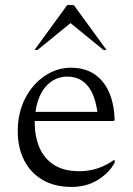

<svg xmlns="http://www.w3.org/2000/svg" viewBox="-20 -727 523 757"><path d="M262 10Q195 10 147.5 -18Q100 -46 75 -95.5Q50 -145 50 -210Q50 -282 79 -338.5Q108 -395 156 -427.5Q204 -460 260 -460Q339 -460 384 -406Q429 -352 432 -254L428 -250H117Q117 -246 117 -242Q117 -190 135 -146.5Q153 -103 192 -77.5Q231 -52 293 -52Q367 -52 429 -96H432V-85Q410 -45 365.5 -17.5Q321 10 262 10ZM245 -425Q197 -425 163 -388.5Q129 -352 120 -286H364Q344 -425 245 -425ZM116 -530 245 -707H271L400 -530H388L258 -636L128 -530Z"/></svg>

Font: Spectral Light
Style: Regular
Weight: 300
Designer: Jean-Baptiste Levee
Foundry: Production Type
Version: Version 2.001